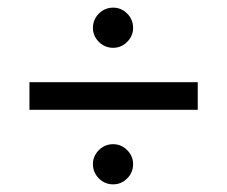

<svg xmlns="http://www.w3.org/2000/svg" viewBox="-20 -591 593 502"><path d="M497 -304H57V-376H497ZM328 -162Q328 -140 312.5 -124.5Q297 -109 276 -109Q254 -109 238.5 -124.5Q223 -140 223 -162Q223 -183 238.5 -198.5Q254 -214 276 -214Q297 -214 312.5 -198.5Q328 -183 328 -162ZM328 -518Q328 -497 312.5 -481.5Q297 -466 276 -466Q254 -466 238.5 -481.5Q223 -497 223 -518Q223 -540 238.5 -555.5Q254 -571 276 -571Q297 -571 312.5 -555.5Q328 -540 328 -518Z"/></svg>

Font: Hind Guntur
Style: Regular
Weight: 400
Version: Version 1.000;PS 1.0;hotconv 1.0.86;makeotf.lib2.5.63406; tt